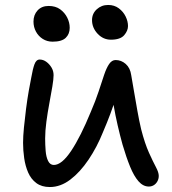

<svg xmlns="http://www.w3.org/2000/svg" viewBox="-20 -743 694 774"><path d="M181 11Q148 11 126.5 -5Q105 -21 93.5 -47.5Q82 -74 77.5 -105.5Q73 -137 73 -167Q73 -193 76.5 -229Q80 -265 85 -304Q90 -343 96 -377Q102 -411 106 -430Q112 -465 119 -484Q126 -503 140 -503Q154 -503 166.5 -494Q179 -485 187.5 -471Q196 -457 196 -440Q196 -424 191 -394Q186 -364 179 -327Q172 -290 167 -252.5Q162 -215 162 -185Q162 -160 164 -135Q166 -110 174 -94Q182 -78 197 -78Q229 -78 267 -135Q305 -192 346 -292Q365 -336 377.5 -374Q390 -412 399.5 -440.5Q409 -469 420 -485Q431 -501 446 -501Q469 -501 487 -485Q505 -469 509 -440Q514 -411 520.5 -373Q527 -335 534 -295.5Q541 -256 549 -222Q564 -164 580.5 -127.5Q597 -91 608.5 -69.5Q620 -48 620 -34Q620 -22 614.5 -12Q609 -2 600 3.5Q591 9 580 9Q557 9 538.5 -12Q520 -33 504.5 -71Q489 -109 474 -160Q464 -196 454.5 -237Q445 -278 438 -319Q431 -360 427 -395H461Q454 -371 445.5 -344Q437 -317 425 -284.5Q413 -252 395 -210Q371 -150 337 -99.5Q303 -49 263.5 -19Q224 11 181 11ZM427 -583Q396 -583 373.5 -607Q351 -631 351 -662Q351 -688 370 -705.5Q389 -723 416 -723Q441 -723 459 -709.5Q477 -696 486.5 -676.5Q496 -657 496 -638Q496 -619 480.5 -601Q465 -583 427 -583ZM192 -575Q170 -575 152.5 -586Q135 -597 125 -615.5Q115 -634 115 -656Q115 -683 131.5 -701Q148 -719 176 -719Q204 -719 222.5 -705.5Q241 -692 251 -672Q261 -652 261 -631Q261 -606 245 -590.5Q229 -575 192 -575Z"/></svg>

Font: Shantell Sans
Style: Regular
Weight: 400
Designer: Stephen Nixon, Anya Danilova, Shantell Martin
Foundry: Arrow Type
Version: Version 1.008;[ac192a2d6]